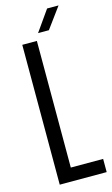

<svg xmlns="http://www.w3.org/2000/svg" viewBox="-143 -1009 620 1061"><g transform="rotate(-15 167.0 -479.0)"><path d="M59.5 0V-800H143V-75.5H328V0ZM160.5 -840 244 -958.5H309.5L222.5 -840Z"/></g></svg>

Font: Big Shoulders
Style: Regular
Weight: 400
Designer: Patric King
Foundry: XO Type Co
Version: Version 2.002